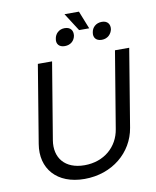

<svg xmlns="http://www.w3.org/2000/svg" viewBox="-105 -1077 951 1170"><g transform="rotate(-10 370.5 -492.0)"><path d="M640.6 -727.3 561.8 -252.8C544.7 -146.3 458.8 -69.6 337.4 -69.6C215.9 -69.6 155.5 -146.3 172.6 -252.8L251.4 -727.3H163.4L83.8 -245.7C58.9 -96.6 152 12.8 323.2 12.8C494.3 12.8 624.3 -96.6 649.1 -245.7L728.7 -727.3ZM297.6 -858C291.9 -829.5 307.5 -805.4 344.5 -805.4C381.4 -805.4 404.1 -828.1 409.8 -858C414.1 -889.2 398.4 -913.4 361.5 -913.4C326 -913.4 301.8 -889.2 297.6 -858ZM375.7 -997.2 446.7 -886.4H509.2L465.2 -997.2ZM526.3 -858C520.6 -828.1 536.2 -804 573.2 -804C610.1 -804 632.8 -829.5 638.5 -858C642.8 -887.8 627.1 -911.9 591.6 -911.9C554.7 -911.9 530.5 -887.8 526.3 -858Z"/></g></svg>

Font: Magic Ui Pro
Style: Italic
Weight: 400
Italic angle: -9.39999°
Designer: Stefan Endress, Andreas Faust
Version: Version 1.000;FEAKit 1.0